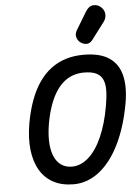

<svg xmlns="http://www.w3.org/2000/svg" viewBox="-76 -1336 990 1391"><g transform="rotate(-5 419.0 -640.0)"><path d="M402.5 0Q318 0 256.5 -32.5Q195 -65 158.5 -126.5Q122 -188 112 -275Q102 -362 121 -470.5Q137.5 -561.5 164.8 -634.8Q192 -708 230 -763Q268 -818 316.8 -854.8Q365.5 -891.5 424.8 -910Q484 -928.5 554 -928.5Q673.5 -928.5 740.2 -883.5Q807 -838.5 827.5 -754.5Q848 -670.5 827.5 -553Q812.5 -468 789.2 -393.8Q766 -319.5 735.8 -258Q705.5 -196.5 668.8 -148.5Q632 -100.5 589.8 -67.5Q547.5 -34.5 500.5 -17.2Q453.5 0 402.5 0ZM262 -456Q251.5 -395 251.2 -344Q251 -293 260.8 -253Q270.5 -213 289.8 -185.2Q309 -157.5 337 -143Q365 -128.5 401.5 -128.5Q434 -128.5 464.5 -141.5Q495 -154.5 522.8 -179.2Q550.5 -204 575 -240Q599.5 -276 620 -322.5Q640.5 -369 656.8 -424.8Q673 -480.5 684 -545Q695 -606 696.2 -653.2Q697.5 -700.5 684 -733.2Q670.5 -766 637.5 -783Q604.5 -800 546.5 -800Q502.5 -800 464.5 -786.2Q426.5 -772.5 394.8 -744.8Q363 -717 337.8 -675.8Q312.5 -634.5 293.5 -579.5Q274.5 -524.5 262 -456ZM545.5 -1016.5Q522.5 -1030.5 514.2 -1056.8Q506 -1083 522.5 -1110.5L599.5 -1238Q623.5 -1278 656.2 -1279.8Q689 -1281.5 712 -1260Q735.5 -1239 737.8 -1209Q740 -1179 721.5 -1154.5L629 -1032Q610.5 -1007.5 588.8 -1005.5Q567 -1003.5 545.5 -1016.5Z"/></g></svg>

Font: Edu VIC WA NT Hand
Style: Regular
Weight: 400
Designer: Tina and Corey Anderson, Eben Sorkin, Mirko Velimirovic
Foundry: Google for Education
Version: Version 1.000